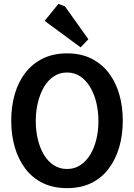

<svg xmlns="http://www.w3.org/2000/svg" viewBox="-20 -969 693 993"><path d="M327 4Q256 4 202 -22Q148 -48 111.5 -96Q75 -144 56.5 -207.5Q38 -271 38 -345Q38 -419 56.5 -482.5Q75 -546 111.5 -593Q148 -640 202 -666.5Q256 -693 327 -693Q398 -693 451.5 -666.5Q505 -640 541.5 -593Q578 -546 596.5 -482.5Q615 -419 615 -345Q615 -271 596.5 -207.5Q578 -144 541.5 -96Q505 -48 451.5 -22Q398 4 327 4ZM327 -95Q365 -95 395 -114.5Q425 -134 446 -168Q467 -202 478 -247Q489 -292 489 -343Q489 -394 478 -439Q467 -484 446 -519Q425 -554 395 -574Q365 -594 327 -594Q288 -594 258 -574Q228 -554 207.5 -519Q187 -484 176 -439Q165 -394 165 -343Q165 -292 176 -247Q187 -202 207.5 -168Q228 -134 258 -114.5Q288 -95 327 -95ZM397 -724 211 -861 282 -949 316 -936 437 -766Z"/></svg>

Font: Kreon Light SemiBold
Style: Regular
Weight: 600
Version: Version 2.002